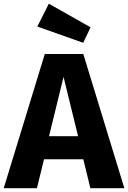

<svg xmlns="http://www.w3.org/2000/svg" viewBox="-31 -997 679 1017"><path d="M410.3 -153.3H202.1L164.6 0H-11.3L206.2 -710.8H410.3L627.7 0H447.7ZM228.7 -275.4H382.6L305.6 -589.7ZM227.7 -977.4 448.7 -852.3 409.7 -770.3 166.7 -856.4Z"/></svg>

Font: FiraCode Nerd Font Mono
Style: Bold
Weight: 700
Monospace: yes
Designer: Carrois Corporate, Edenspiekermann AG, Nikita Prokopov
Foundry: Carrois Corporate, Edenspiekermann AG, Nikita Prokopov
Version: Version 6.002;Nerd Fonts 3.3.0